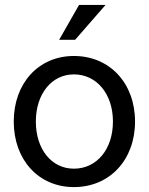

<svg xmlns="http://www.w3.org/2000/svg" viewBox="-20 -750 606 782"><path d="M302 -730 221 -588H286L410 -730ZM281 12C427 12 530 -99 530 -255C530 -411 427 -522 281 -522C137 -522 36 -411 36 -255C36 -99 137 12 281 12ZM281 -63C190 -63 126 -142 126 -255C126 -367 190 -447 281 -447C374 -447 440 -367 440 -255C440 -142 374 -63 281 -63Z"/></svg>

Font: Alpha Lyrae Medium
Style: Regular
Weight: 500
Designer: Nikolay Petroussenko, Plamen Motev
Foundry: Fontfabric LLC
Version: Version 1.000;hotconv 1.0.109;makeotfexe 2.5.65596